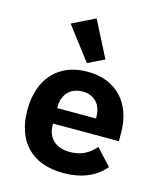

<svg xmlns="http://www.w3.org/2000/svg" viewBox="-120 -895 841 995"><g transform="rotate(15 300.0 -397.5)"><path d="M314 12C425 12 495 -30 535 -79L455 -166C423 -128 380 -102 319 -102C240 -102 197 -147 197 -213V-222H550V-266C550 -427 455 -528 301 -528C146 -528 50 -425 50 -256C50 -91 141 12 314 12ZM302 -422C366 -422 405 -380 405 -313V-305H197V-313C197 -379 238 -422 302 -422ZM285 -570 373 -613 274 -807 151 -746Z"/></g></svg>

Font: IBM Plex Mono
Style: Bold
Weight: 700
Monospace: yes
Designer: Mike Abbink, Paul van der Laan, Pieter van Rosmalen
Foundry: Bold Monday
Version: Version 2.004